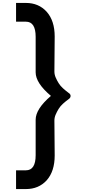

<svg xmlns="http://www.w3.org/2000/svg" viewBox="-20 -1298 595 1320"><path d="M330.1 -638.7Q225.1 -727.1 225.1 -800.8V-1045Q225.1 -1148.9 158.3 -1148.9H90.4V-1277.8H158.3Q246.1 -1277.8 301.3 -1216.8Q356 -1154.8 356 -1046.9L354 -806.7Q354 -785.7 362.6 -765.7Q371.1 -745.7 383.1 -726.4Q395 -707.1 413.6 -690.5Q432.1 -673.9 451.2 -659.7Q465.3 -651 465.3 -638.7Q465.3 -625.1 451.2 -615.8Q432.1 -602.1 413.6 -585.5Q395 -568.9 383.1 -549.4Q371.1 -529.9 362.6 -509.9Q354 -489.8 354 -468.8L356 -229.1Q356 -120.7 301.3 -58.7Q246.1 1.8 158.3 1.8H90.4V-127.1H158.3Q225.1 -127.1 225.1 -231.1V-474.7Q225.1 -548.9 330.1 -638.7Z"/></svg>

Font: DimaBlue
Style: Bold
Weight: 700
Designer: R.Balvardi
Foundry: Dima Software Group
Version: Version 1.00;February 3, 2019;FontCreator 11.5.0.2427 64-bit